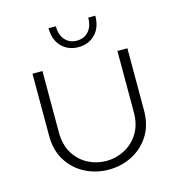

<svg xmlns="http://www.w3.org/2000/svg" viewBox="-106 -788 830 893"><g transform="rotate(-15 309.5 -341.0)"><path d="M310 13Q249 13 197 -13.5Q145 -40 113 -90Q81 -140 81 -212V-510H129V-215Q129 -154 155 -112.5Q181 -71 222 -50Q263 -29 309 -29Q355 -29 396.5 -50.5Q438 -72 464 -113.5Q490 -155 490 -215V-510H538V-212Q538 -140 506 -90Q474 -40 422 -13.5Q370 13 310 13ZM321 -574Q271 -574 239.5 -606.5Q208 -639 208 -695H243Q243 -653 264.5 -629Q286 -605 321 -605Q356 -605 377.5 -629Q399 -653 399 -695H433Q433 -639 401.5 -606.5Q370 -574 321 -574Z"/></g></svg>

Font: MuseoModerno ExtraLight
Style: Regular
Weight: 200
Designer: Pablo Cosgaya, Héctor Gatti, Marcela Romero, and the Authors of The MuseoModerno Project.
Foundry: Omnibus-Type Team
Version: Version 1.001